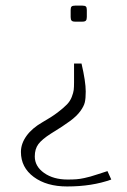

<svg xmlns="http://www.w3.org/2000/svg" viewBox="-20 -486 456 690"><path d="M233.9 -424.8V-450.2Q233.9 -459.5 237.3 -462.6Q240.7 -465.8 250 -465.8H275.9Q285.2 -465.8 288.6 -462.6Q292 -459.5 292 -450.2V-424.8Q292 -415.5 288.6 -411.9Q285.2 -408.2 275.9 -408.2H250Q240.7 -408.2 237.3 -411.9Q233.9 -415.5 233.9 -424.8ZM246.1 -257.8H272.9Q288.1 -192.9 288.1 -157.2Q288.1 -132.8 284.9 -118.7Q281.7 -104.5 268.8 -86.7Q255.9 -68.8 231.4 -50.8Q207 -32.7 163.1 -5.9Q130.9 14.6 117.9 32Q105 49.3 105 76.2Q105 111.8 138.4 135.5Q171.9 159.2 223.1 159.2Q241.2 159.2 254.6 158.2Q268.1 157.2 283.2 153.8Q298.3 150.4 305.2 148.4Q312 146.5 334 139.4Q356 132.3 366.2 128.9L379.9 159.2Q311 184.1 221.2 184.1Q147.5 184.1 101.3 149.9Q55.2 115.7 55.2 60.1Q55.2 30.3 75.2 2.4Q95.2 -25.4 132.8 -46.9Q165.5 -65.4 187.3 -82Q209 -98.6 220.7 -110.8Q232.4 -123 238 -137.9Q243.7 -152.8 244.9 -162.6Q246.1 -172.4 246.1 -189.9Z"/></svg>

Font: Resagokr
Style: Light
Weight: 300
Designer: gluk
Foundry: gluk
Version: Version 0.95